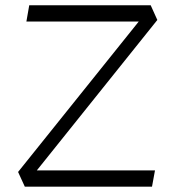

<svg xmlns="http://www.w3.org/2000/svg" viewBox="-20 -701 661 721"><path d="M73.2 0H550.8L562 -61H118.2L570.8 -626L545.9 -681.2H89.8L79.1 -620.1H501L47.9 -55.2Z"/></svg>

Font: Comic Neue Angular
Style: Regular
Weight: 400
Designer: Craig Rozynski
Foundry: Craig Rozynski
Version: Version 2.003